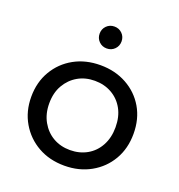

<svg xmlns="http://www.w3.org/2000/svg" viewBox="-135 -855 904 972"><g transform="rotate(20 317.5 -368.5)"><path d="M318 6Q238 6 176 -29Q114 -64 78 -125.5Q42 -187 42 -265Q42 -344 78 -405Q114 -466 176 -500.5Q238 -535 318 -535Q397 -535 459.5 -500.5Q522 -466 557.5 -405.5Q593 -345 593 -265Q593 -186 557.5 -125Q522 -64 459.5 -29Q397 6 318 6ZM318 -78Q369 -78 409.5 -101Q450 -124 473 -166.5Q496 -209 496 -265Q496 -322 473 -363.5Q450 -405 409.5 -428Q369 -451 318 -451Q267 -451 227 -428Q187 -405 163 -363.5Q139 -322 139 -265Q139 -209 163 -166.5Q187 -124 227 -101Q267 -78 318 -78ZM317 -625Q292 -625 275 -642Q258 -659 258 -684Q258 -709 275 -726Q292 -743 317 -743Q342 -743 359 -726Q376 -709 376 -684Q376 -659 359 -642Q342 -625 317 -625Z"/></g></svg>

Font: Montserrat Thin Medium
Style: Regular
Weight: 500
Version: Version 9.000